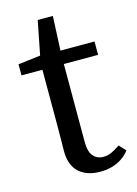

<svg xmlns="http://www.w3.org/2000/svg" viewBox="-100 -667 524 736"><g transform="rotate(-15 162.5 -299.0)"><path d="M134 -422V-475H313V-422ZM205 13Q153 13 122 -15Q91 -43 91 -101Q91 -120 91.5 -138.5Q92 -157 92 -186V-422H9V-466L133 -481L92 -448L124 -611H184L177 -455V-435V-112Q177 -74 192 -56.5Q207 -39 232 -39Q249 -39 264.5 -46Q280 -53 299 -66L323 -40Q310 -23 292 -11Q274 1 252.5 7Q231 13 205 13Z"/></g></svg>

Font: Source Serif 4 Variable
Style: Regular
Weight: 400
Designer: Frank Grießhammer
Foundry: Adobe
Version: Version 4.005;hotconv 1.1.0;makeotfexe 2.6.0